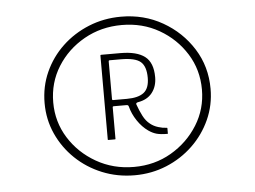

<svg xmlns="http://www.w3.org/2000/svg" viewBox="-43 -753 823 620"><g transform="rotate(-5 369.0 -443.0)"><path d="M370 -186Q314 -186 265 -206Q216 -226 179 -261.5Q142 -297 121 -343.5Q100 -390 100 -443Q100 -497 121 -543.5Q142 -590 179 -625Q216 -660 265 -680Q314 -700 370 -700Q444 -700 504.5 -665.5Q565 -631 601.5 -573Q638 -515 638 -443Q638 -390 617 -343.5Q596 -297 559 -261.5Q522 -226 473.5 -206Q425 -186 370 -186ZM370 -213Q437 -213 491 -244.5Q545 -276 577.5 -328Q610 -380 610 -443Q610 -507 577.5 -559Q545 -611 491 -642Q437 -673 370 -673Q303 -673 248 -642Q193 -611 160.5 -559Q128 -507 128 -443Q128 -380 160.5 -328Q193 -276 248 -244.5Q303 -213 370 -213ZM296 -307Q293 -307 293 -308V-581Q293 -583 296 -583H358Q411 -583 437 -563Q463 -543 463 -496Q463 -466 447 -445.5Q431 -425 400 -420Q396 -419 395 -417Q394 -415 395 -413Q402 -393 411 -375.5Q420 -358 433 -348Q444 -339 459 -334.5Q474 -330 483 -330Q486 -330 487 -329.5Q488 -329 488 -328V-312Q488 -311 488 -310.5Q488 -310 487 -310Q465 -310 452 -313.5Q439 -317 426 -326Q406 -340 391 -362.5Q376 -385 370 -409Q369 -412 367.5 -413Q366 -414 361 -414H322Q318 -414 318 -411V-308Q318 -307 315 -307ZM318 -438Q318 -434 321 -434H366Q403 -434 421 -448Q439 -462 439 -496Q439 -533 421.5 -548Q404 -563 358 -563H321Q318 -563 318 -559Z"/></g></svg>

Font: Glory Thin Thin
Style: Regular
Weight: 250
Version: Version 1.011